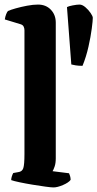

<svg xmlns="http://www.w3.org/2000/svg" viewBox="-20 -820 426 840"><path d="M214 0Q204 0 178.5 -3.5Q153 -7 122.5 -12Q92 -17 66 -22.5Q40 -28 29 -32Q29 -40 32 -49Q35 -58 38 -63L60 -67Q77 -69 82 -84.5Q87 -100 87 -146V-688Q87 -696 83.5 -703.5Q80 -711 70 -714L1 -735Q3 -748 7 -758Q11 -768 15 -772Q26 -777 49 -783.5Q72 -790 98.5 -795Q125 -800 146 -800Q181 -800 202.5 -777.5Q224 -755 224 -721V-127Q224 -106 219 -91.5Q214 -77 210 -71L282 -62Q284 -58 286.5 -50Q289 -42 289 -33Q280 -21 255.5 -10.5Q231 0 214 0ZM341 -532Q324 -532 311.5 -534Q299 -536 292 -538L273 -789Q280 -793 298.5 -796.5Q317 -800 328 -800Q340 -800 353.5 -788.5Q367 -777 376.5 -763Q386 -749 386 -742Q386 -730 381.5 -695Q377 -660 367 -615.5Q357 -571 341 -532Z"/></svg>

Font: Texturina
Style: Bold
Weight: 700
Designer: Guillermo Torres Carreño
Foundry: Omnibus-Type
Version: Version 1.002; ttfautohint (v1.8.3)